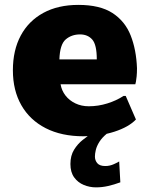

<svg xmlns="http://www.w3.org/2000/svg" viewBox="-20 -558 635 800"><path d="M327.6 9.8Q236.3 9.8 170.4 -23.9Q104.5 -57.6 69.1 -119.4Q33.7 -181.2 33.7 -265.1Q33.7 -348.6 66.4 -409.7Q99.1 -470.7 160.4 -504.2Q221.7 -537.6 306.6 -537.6Q396.5 -537.6 448.7 -503.7Q501 -469.7 524.4 -410.4Q547.9 -351.1 550.8 -273.9Q550.8 -253.4 549.3 -239.5Q547.9 -225.6 546.4 -217.8Q544.9 -210 543.9 -207H232.4Q236.8 -180.7 252.9 -159.9Q269 -139.2 294.2 -127.2Q319.3 -115.2 350.1 -115.2Q389.2 -115.2 427 -127Q464.8 -138.7 494.6 -158.2H503.9L546.4 -60.1Q516.6 -28.8 457.3 -9.5Q397.9 9.8 327.6 9.8ZM227.5 -310.5H383.3Q383.3 -371.6 364.5 -393.1Q345.7 -414.6 313.5 -414.6Q278.3 -414.6 253.9 -393.8Q229.5 -373 227.5 -310.5ZM379.9 222.7Q353.5 222.7 329.1 212.6Q304.7 202.6 289.1 181.2Q273.4 159.7 273.4 125.5Q273.4 90.3 288.6 65.9Q303.7 41.5 324.5 25.1Q345.2 8.8 361.8 -2H426.3Q404.8 15.6 393.8 33.4Q382.8 51.3 379.2 66.9Q375.5 82.5 375.5 94.2Q375.5 110.4 385.5 122.1Q395.5 133.8 418.9 133.8Q437.5 133.8 455.1 125.7Q472.7 117.7 476.6 114.7L481.4 201.7Q455.1 211.4 430.4 217Q405.8 222.7 379.9 222.7Z"/></svg>

Font: Comme Black
Style: Regular
Weight: 900
Version: Version 1.000;gftools[0.9.27]